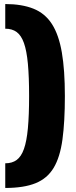

<svg xmlns="http://www.w3.org/2000/svg" viewBox="-20 -825 376 950"><path d="M6 -805Q88 -805 145.5 -782Q203 -759 237 -706Q271 -653 286 -565.5Q301 -478 301 -350Q301 -222 289 -134.5Q277 -47 245.5 5.5Q214 58 156 81.5Q98 105 6 105V-17Q40 -17 62.5 -33.5Q85 -50 98.5 -88Q112 -126 118 -190.5Q124 -255 124 -350Q124 -445 118 -509.5Q112 -574 98.5 -612Q85 -650 62.5 -666.5Q40 -683 6 -683Z"/></svg>

Font: Pathway Extreme Condensed ExtraBold
Style: Regular
Weight: 800
Width: 3
Version: Version 1.001;gftools[0.9.26]